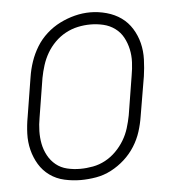

<svg xmlns="http://www.w3.org/2000/svg" viewBox="-45 -583 589 634"><g transform="rotate(-5 250.0 -266.5)"><path d="M198 8Q171 8 144 2Q117 -4 95.5 -19.5Q74 -35 60.5 -57.5Q47 -80 40.5 -106Q34 -132 35 -160Q36 -188 41 -215L62 -345Q66 -371 74.5 -396Q83 -421 97 -444Q111 -467 131.5 -485.5Q152 -504 176 -516Q200 -528 225.5 -534.5Q251 -541 277 -541Q304 -541 331 -533.5Q358 -526 379 -511Q400 -496 414 -473.5Q428 -451 434.5 -425Q441 -399 440 -370.5Q439 -342 435 -315L413 -185Q409 -159 401 -134Q393 -109 378.5 -86Q364 -63 343.5 -44.5Q323 -26 299 -13.5Q275 -1 249 3.5Q223 8 198 8ZM199 -29Q220 -29 241.5 -33Q263 -37 282.5 -47.5Q302 -58 318 -74Q334 -90 345.5 -109Q357 -128 363.5 -149Q370 -170 374 -191L395 -321Q399 -343 400 -365Q401 -387 396.5 -408Q392 -429 382 -447.5Q372 -466 355 -478.5Q338 -491 317 -496Q296 -501 274 -501Q253 -501 232 -496.5Q211 -492 191.5 -481.5Q172 -471 156 -455Q140 -439 129 -420Q118 -401 111.5 -380.5Q105 -360 101 -339L80 -209Q76 -187 75.5 -165Q75 -143 79 -122.5Q83 -102 93 -83.5Q103 -65 119 -52Q135 -39 156 -34Q177 -29 199 -29Z"/></g></svg>

Font: Iosevka Curly XLtObl
Style: Regular
Weight: 200
Italic angle: -9°
Monospace: yes
Designer: Belleve Invis
Foundry: Belleve Invis
Version: Version 11.1.0; ttfautohint (v1.8.3)